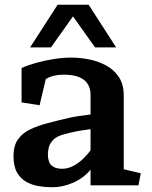

<svg xmlns="http://www.w3.org/2000/svg" viewBox="-20 -782 640 810"><path d="M147 -338 71 -350V-495Q97 -507 133 -517Q169 -527 207.5 -533Q246 -539 280 -539Q319 -539 358 -531Q397 -523 430 -504.5Q463 -486 482.5 -455.5Q502 -425 502 -380V-68L574 -51L564 0H362V-66Q332 -30 288 -11Q244 8 200 8Q173 8 144.5 3.5Q116 -1 91.5 -14.5Q67 -28 52 -54Q37 -80 37 -123Q37 -167 55.5 -193.5Q74 -220 107 -236Q140 -252 183 -263Q232 -276 270 -284.5Q308 -293 362 -299V-381Q362 -467 248 -467Q227 -467 207.5 -462.5Q188 -458 173 -448ZM182 -131Q182 -99 197 -84.5Q212 -70 242 -70Q266 -70 289 -82Q312 -94 331 -112.5Q350 -131 362 -148V-237Q330 -233 305.5 -228.5Q281 -224 249 -215Q218 -207 203.5 -191Q189 -175 185.5 -158.5Q182 -142 182 -131ZM288 -713 195 -582H107L223 -762H354L470 -582H381Z"/></svg>

Font: Brawler
Style: Bold
Weight: 700
Designer: Oleg Frolov, Haley Fiege
Foundry: Oleg Frolov, Haley Fiege
Version: Version 1.101; ttfautohint (v1.8.3)